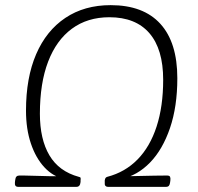

<svg xmlns="http://www.w3.org/2000/svg" viewBox="-20 -726 770 746"><path d="M51 0Q43 0 40 -4.5Q37 -9 38 -18L39 -26Q40 -36 44 -40Q48 -44 55 -44Q57 -44 72 -44Q87 -44 112 -43Q137 -42 170.5 -41.5Q204 -41 244 -41L231 -30Q186 -40 152.5 -76Q119 -112 100 -168.5Q81 -225 81 -296Q81 -424 120.5 -515.5Q160 -607 234 -656.5Q308 -706 410 -706Q537 -706 603 -633.5Q669 -561 669 -422Q669 -312 640.5 -228.5Q612 -145 563 -94.5Q514 -44 450 -30L440 -41Q462 -41 485.5 -41.5Q509 -42 532.5 -42.5Q556 -43 580.5 -43.5Q605 -44 629 -44Q638 -44 640.5 -39.5Q643 -35 642 -26L641 -18Q640 -9 636.5 -4.5Q633 0 625 0H399Q393 0 389.5 -4Q386 -8 387 -19V-25Q388 -32 390.5 -35Q393 -38 397 -39Q466 -57 514.5 -106.5Q563 -156 588.5 -234.5Q614 -313 614 -416Q614 -535 560.5 -597Q507 -659 405 -659Q320 -659 259.5 -614.5Q199 -570 167 -486.5Q135 -403 135 -284Q135 -185 172 -122.5Q209 -60 286 -39Q292 -38 293 -35Q294 -32 293 -25V-19Q292 -9 288 -4.5Q284 0 277 0Z"/></svg>

Font: Asap ExtraLight
Style: Italic
Weight: 250
Italic angle: -6°
Version: Version 3.001